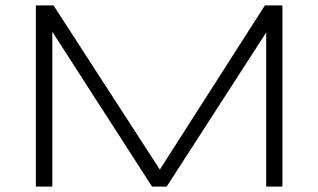

<svg xmlns="http://www.w3.org/2000/svg" viewBox="-20 -691 1179 711"><path d="M965.8 0V-570.8L597.2 0H543L173.8 -573.2V0H112.8V-670.9H178.2L571.8 -63L960.9 -670.9H1025.9V0Z"/></svg>

Font: Syncopate
Style: Regular
Weight: 400
Width: 7
Version: Version 001.001